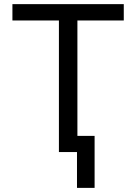

<svg xmlns="http://www.w3.org/2000/svg" viewBox="-20 -727 651 918"><path d="M39.4 -707.2H571.8V-629.1H350.1V0H261.7V-629.1H39.4ZM432.3 171.3H348.1V-77.3H432.3Z"/></svg>

Font: Pretendard Variable
Style: Regular
Weight: 400
Designer: Base glyphs from Inter by Rasmus Andersson; Hangul glyphs from Noto Sans CJK(Source Han Sans) by Jang Soo-young and Kang
Foundry: Kil Hyung-jin
Version: Version 1.100;FEAKit 1.0